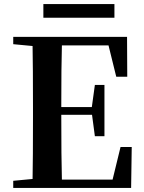

<svg xmlns="http://www.w3.org/2000/svg" viewBox="-20 -923 708 943"><path d="M45 0V-35L140 -44Q142 -143 142 -346V-395Q142 -596 140 -697L45 -706V-742H604L605 -546H551L513 -700H284Q281 -602 281 -397H431L446 -506H493V-254H446L432 -359H281Q281 -143 284 -41H533L572 -201H627L624 0ZM193 -836V-903H542V-836Z"/></svg>

Font: GenRyuMin TW B
Style: Regular
Weight: 700
Version: Version 1.501;PS 1;hotconv 16.6.51;makeotf.lib2.5.65220